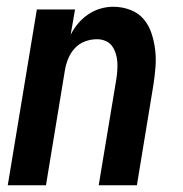

<svg xmlns="http://www.w3.org/2000/svg" viewBox="-20 -548 540 568"><path d="M3 0 89 -520H202L189 -445Q198 -463 211 -478.5Q224 -494 241 -505.5Q258 -517 277 -522.5Q296 -528 315 -528Q341 -528 365 -519Q389 -510 404.5 -492Q420 -474 428 -450Q436 -426 439 -401Q442 -376 440 -350Q438 -324 434 -298L385 0H272L324 -313Q326 -326 327 -339.5Q328 -353 327 -366Q326 -379 322 -391Q318 -403 311 -412.5Q304 -422 292 -427Q280 -432 267 -432Q249 -432 231.5 -425.5Q214 -419 201.5 -405.5Q189 -392 182 -375Q175 -358 172 -340L116 0Z"/></svg>

Font: Iosevka Oblique
Style: Bold
Weight: 700
Italic angle: -9°
Monospace: yes
Designer: Belleve Invis
Foundry: Belleve Invis
Version: Version 32.5.0; ttfautohint (v1.8.4)